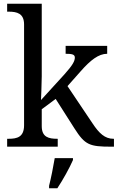

<svg xmlns="http://www.w3.org/2000/svg" viewBox="-20 -780 626 1021"><path d="M18 0H287V-42H284C240 -42 202 -50 202 -109V-199L276 -254L376 -97C432 -9 456 0 572 0H586V-42H583C538 -42 507 -71 472 -124L339 -322L409 -401C461 -460 504 -494 550 -494V-536H329V-494C362 -494 378 -491 378 -474C378 -455 366 -433 323 -385L198 -248C198 -248 202 -338 202 -374V-760H18V-718H26C70 -718 108 -709 108 -650V-114C108 -51 71 -42 26 -42H18ZM241 208V221H285C313 179 350 113 368 71V61H271C263 109 252 164 241 208Z"/></svg>

Font: Noto Fangsong KSS Vertical
Style: Regular
Weight: 400
Designer: LIU Zhao, ZHANG Congyu, Kushim JIANG
Foundry: Guyu Beijing Co. Ltd.
Version: Version 1.000;November 16, 2022;FontCreator 11.5.0.2427 64-b